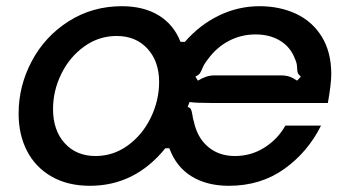

<svg xmlns="http://www.w3.org/2000/svg" viewBox="-20 -588 1125 619"><path d="M40 -222Q40 -311 82.5 -391Q125 -471 201.5 -519.5Q278 -568 373 -568Q443 -568 491.5 -538.5Q540 -509 562 -453H576Q624 -508 686 -538Q748 -568 817 -568Q882 -568 934.5 -543.5Q987 -519 1017.5 -469.5Q1048 -420 1048 -349Q1048 -318 1037 -256H661Q611 -256 591 -259L585 -243Q593 -241 595.5 -236Q598 -231 600 -219Q602 -205 605 -196Q616 -144 651 -114.5Q686 -85 737 -85Q790 -85 833 -112.5Q876 -140 900 -183H1015Q972 -97 896 -43Q820 11 718 11Q647 11 597.5 -19.5Q548 -50 526 -110H513Q415 11 270 11Q198 11 146 -19Q94 -49 67 -101.5Q40 -154 40 -222ZM618 -328Q633 -337 645.5 -341Q658 -345 673 -345H884Q901 -345 913 -341Q925 -337 938 -328L950 -341Q943 -347 941 -351Q939 -355 938.5 -360Q938 -365 938 -367Q938 -384 931 -398Q917 -436 883.5 -456.5Q850 -477 804 -477Q758 -477 718.5 -456.5Q679 -436 651 -398Q636 -379 631 -364Q627 -355 623.5 -350.5Q620 -346 610 -341ZM493 -324Q493 -390 455.5 -431Q418 -472 356 -472Q299 -472 252 -438.5Q205 -405 178 -350.5Q151 -296 151 -236Q151 -168 188.5 -126.5Q226 -85 288 -85Q345 -85 392 -119Q439 -153 466 -208.5Q493 -264 493 -324Z"/></svg>

Font: Open Sauce Sans Medium Italic
Style: Regular
Weight: 500
Italic angle: -10°
Designer: Alfredo Marco Pradil
Foundry: Creative Sauce Fz LLC
Version: Version 1.477